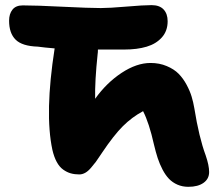

<svg xmlns="http://www.w3.org/2000/svg" viewBox="-20 -701 856 741"><path d="M459 -509.8H357.9Q357.9 -498 356.9 -493.2Q345.7 -387.7 347.2 -319.8Q391.1 -381.3 449.2 -419.7Q507.3 -458 561 -458Q595.2 -458 623.5 -446Q651.9 -434.1 669.4 -416.3Q687 -398.4 700.2 -373.8Q713.4 -349.1 719.7 -327.6Q726.1 -306.2 730 -283.2Q748 -170.9 773.9 -101.1Q787.1 -62.5 787.1 -37.1Q787.1 -10.7 765.6 4.6Q744.1 20 707 20Q684.1 20 665 11.7Q646 3.4 632.3 -10.7Q618.7 -24.9 607.4 -46.4Q596.2 -67.9 588.6 -90.8Q581.1 -113.8 574.2 -143.1Q555.7 -226.1 532.2 -272Q489.3 -249 454.1 -213.9Q418.9 -178.7 374 -111.8Q372.6 -109.4 369.1 -104.5Q356.9 -85.9 349.9 -76.4Q342.8 -66.9 331.3 -53.5Q319.8 -40 308.6 -33.9Q297.4 -27.8 286.1 -27.8Q268.1 -27.8 253.2 -32Q238.3 -36.1 223.9 -46.4Q209.5 -56.6 199 -75.9Q188.5 -95.2 182.1 -123Q151.9 -264.6 190.9 -514.2Q149.9 -517.6 126 -521Q65.4 -522.9 40.3 -547.9Q15.1 -572.8 15.1 -621.1Q15.1 -647.5 28.1 -663.8Q41 -680.2 67.9 -680.2Q119.6 -680.2 221.9 -675Q324.2 -669.9 369.1 -669.9Q401.4 -669.9 467.5 -675.5Q533.7 -681.2 564.9 -681.2Q595.7 -681.2 611.3 -664.6Q627 -647.9 627 -619.1Q627 -581.5 604.7 -556.6Q582.5 -531.7 545.9 -520.8Q509.3 -509.8 459 -509.8Z"/></svg>

Font: Shantell Sans Irregular
Style: Regular
Weight: 800
Designer: Stephen Nixon, Anya Danilova, Shantell Martin
Foundry: Arrow Type
Version: Version 1.006;[9816181b4]